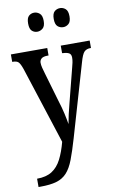

<svg xmlns="http://www.w3.org/2000/svg" viewBox="-105 -802 667 1092"><g transform="rotate(-10 228.5 -256.5)"><path d="M26 186Q79 186 112.5 164.5Q146 143 167 102Q188 61 203 4L59 -441Q48 -473 38 -483Q28 -493 5 -493H2V-536H212V-493H208Q181 -493 170.5 -483.5Q160 -474 160 -460Q160 -447 164 -431Q168 -415 174 -395L221 -234Q236 -187 244 -150.5Q252 -114 256 -89Q265 -141 282 -205L332 -401Q336 -415 339 -429.5Q342 -444 342 -458Q342 -477 330 -484Q318 -491 293 -492L290 -493V-536H457V-493H454Q431 -493 418 -480Q405 -467 392 -420L271 -5Q250 67 232 114Q214 161 190 187Q166 213 130 223.5Q94 234 37 234H26ZM323 -637Q304 -637 290.5 -649Q277 -661 277 -692Q277 -723 290.5 -735Q304 -747 323 -747Q340 -747 354 -735Q368 -723 368 -692Q368 -661 354 -649Q340 -637 323 -637ZM173 -637Q155 -637 142 -649Q129 -661 129 -692Q129 -723 142 -735Q155 -747 173 -747Q190 -747 204.5 -735Q219 -723 219 -692Q219 -661 204.5 -649Q190 -637 173 -637Z"/></g></svg>

Font: Noto Serif Myanmar ExtraCondensed Medium
Style: Regular
Weight: 500
Width: 2
Designer: Ben Mitchell and the Monotype Design Team
Foundry: Monotype Imaging Inc.
Version: Version 2.106; ttfautohint (v1.8.4.7-5d5b)